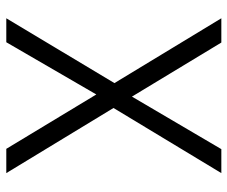

<svg xmlns="http://www.w3.org/2000/svg" viewBox="-78 -662 740 625"><g transform="rotate(90 292.5 -350.0)"><path d="M40 0 251 -352 40 -700H119L295 -409L466 -700H544L332 -349L544 0H465L288 -293L118 0Z"/></g></svg>

Font: DM Sans 18pt Light
Style: Regular
Weight: 300
Designer: Colophon Foundry, Jonny Pinhorn
Foundry: Colophon Foundry
Version: Version 4.004;gftools[0.9.30]